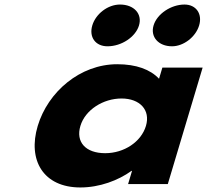

<svg xmlns="http://www.w3.org/2000/svg" viewBox="-20 -811 913 846"><path d="M508.7 -791C455.2 -791 401.9 -750 386.7 -699C371.4 -648 400.2 -607 453.7 -607C515.4 -607 577.3 -648 592.5 -699C607.8 -750 570.4 -791 508.7 -791ZM793 -791C733.8 -791 671.9 -750 656.7 -699C641.4 -648 678.8 -607 737.9 -607C788.9 -607 842.2 -648 857.5 -699C872.7 -750 844 -791 793 -791ZM146.2 -256C191.1 -406 332.5 -528 496.6 -528C580.1 -528 642.2 -505 680.8 -464L695.4 -513H872.8L719.4 0H544.4L561.7 -58H559.3C500.8 -16 418.9 15 334.2 15C170.1 15 101.3 -106 146.2 -256ZM334.2 -256C313.2 -186 356.4 -136 443.5 -136C527 -136 602 -186 623 -256C644.2 -327 595.4 -377 515.6 -377C434.5 -377 355.4 -327 334.2 -256Z"/></svg>

Font: Hussar
Style: BdSuprExtOblThree
Weight: 700
Foundry: Cannot Into Space Fonts
Version: Version 2.00